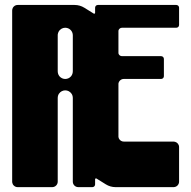

<svg xmlns="http://www.w3.org/2000/svg" viewBox="-20 -769 785 789"><path d="M704.7 -748.6H382C375.8 -748.6 370.8 -743.6 370.8 -737.4V-716.3C370.8 -713.4 367.6 -711.6 365.1 -713.2L326.6 -737.2C314.7 -744.6 301 -748.6 286.9 -748.6H52.5C50.9 -748.6 49.4 -748.5 47.9 -748.2C47.2 -748 46.5 -747.8 45.8 -747.5C45.1 -747.4 44.5 -747.2 43.9 -746.9C43.2 -746.6 42.4 -746.3 41.8 -745.9C41.1 -745.5 40.5 -745.2 39.9 -744.8C38.7 -744 37.6 -743 36.6 -742C35.8 -741.2 35.1 -740.4 34.4 -739.5C33.8 -738.7 33.2 -737.8 32.7 -736.8C31.7 -735 31 -733.1 30.6 -731.1C30.2 -729.5 30 -727.9 30 -726.2V-22.5C30 -20.9 30.2 -19.4 30.5 -17.9C30.9 -15.7 31.7 -13.6 32.7 -11.8C33.1 -11.1 33.5 -10.5 33.8 -9.9C34.6 -8.7 35.6 -7.6 36.6 -6.6C40.7 -2.5 46.2 0 52.5 0H194.7C207 0 217.2 -10 217.2 -22.5V-365.9C217.2 -372.2 218.7 -378.6 222.2 -383.8C235 -402.4 261.7 -402.3 274.3 -383.5C277.8 -378.3 279.2 -372.1 279.2 -365.9V-22.5C279.2 -10 289.2 0 301.7 0H359.6C365.8 0 370.8 -5 370.8 -11.2V-32.3C370.8 -35.2 374.1 -37 376.5 -35.4L415 -11.4C426.9 -4 440.6 0 454.7 0H693.8C694.5 0 695 0 695.7 -0.2C707 -1.3 715.9 -10.8 715.9 -22.5V-164.7C715.9 -175 709 -183.6 699.5 -186.2C697.6 -186.8 695.6 -187.2 693.4 -187.2H488.8C481.4 -187.2 474.8 -190.7 470.8 -196.3C468.6 -199.2 467.2 -202.6 466.7 -206.5V-425.2C466.7 -425.3 466.7 -425.4 466.7 -425.6C468.4 -436.3 477.6 -444.6 488.8 -444.6H642.3C648.5 -444.6 653.5 -449.6 653.5 -455.8V-526.9C653.5 -533.1 648.5 -538.2 642.3 -538.2H481.3C474.1 -538.2 468.2 -543.1 466.7 -549.8C466.7 -549.9 466.7 -550 466.7 -550.1V-643.1C468.1 -649.8 474.1 -655 481.3 -655H704.6C710.8 -655 715.9 -660 715.9 -666.2V-737.4C715.9 -743.6 710.8 -748.6 704.6 -748.6ZM273.2 -457.2C272.9 -456.6 272.4 -456 272 -455.5C259.4 -440.8 237 -440.8 224.4 -455.5C224.1 -456 223.7 -456.4 223.4 -456.9C219 -462.6 217.2 -469.8 217.2 -477V-623.8C217.2 -624.9 217.2 -626 217.3 -627.1C217.5 -629.2 217.9 -631.1 218.6 -633.1V-633.2C219.2 -635.1 219.9 -637 220.9 -638.7C222.3 -641.4 224.2 -643.9 226.3 -645.9C229.8 -649.5 234.2 -652.2 239.1 -653.6C240.1 -654 241 -654.2 242.1 -654.3C244.1 -654.8 246.2 -655 248.4 -655C250.5 -655 252.5 -654.8 254.4 -654.3C268.6 -651.5 279.2 -638.9 279.2 -624V-477C279.2 -469.9 277.4 -462.8 273.2 -457.2Z"/></svg>

Font: Gridlock
Style: Regular
Weight: 400
Designer: Abhik Krishna Ghosh
Version: Version 001.000